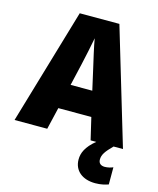

<svg xmlns="http://www.w3.org/2000/svg" viewBox="-137 -811 944 1146"><g transform="rotate(15 335.0 -238.0)"><path d="M470 0H505C447 47 430 89 430 128C430 197 482 240 562 240C597 240 623 233 643 226V120C630 126 609 131 592 131C568 131 553 119 553 96C553 66 569 43 612 0H670L456 -716H211L0 0H202L234 -136H438ZM373 -422 403 -289H269L300 -423C311 -472 328 -550 336 -595C343 -550 363 -466 373 -422Z"/></g></svg>

Font: Noto Sans Devanagari SemiCondensed Black
Style: Regular
Weight: 900
Width: 4
Designer: Jelle Bosma - Monotype Design Team
Foundry: Monotype Imaging Inc.
Version: Version 2.004